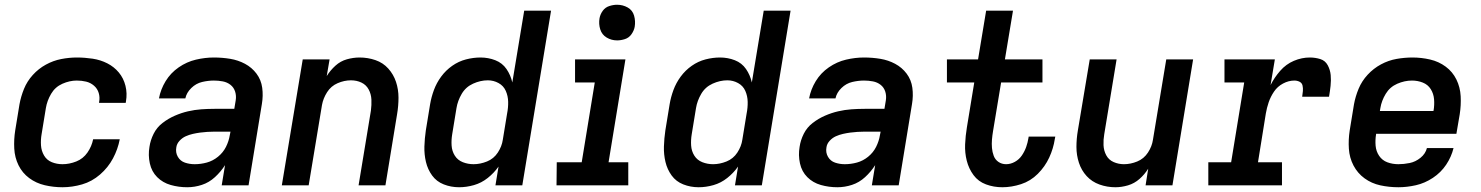

<svg xmlns="http://www.w3.org/2000/svg" viewBox="-20 -780 6232 808"><path d="M243 8Q284 8 325.5 -4Q367 -16 401 -45.5Q435 -75 455.5 -113.5Q476 -152 484 -194H372Q366 -164 348 -138Q330 -112 301 -100.5Q272 -89 243 -89Q219 -89 198 -97.5Q177 -106 165.5 -125.5Q154 -145 152.5 -168.5Q151 -192 155 -215L173 -325Q178 -356 195 -385Q212 -414 242.5 -427.5Q273 -441 303 -441Q324 -441 342.5 -436.5Q361 -432 375.5 -419.5Q390 -407 395.5 -388.5Q401 -370 397 -350V-347H509Q510 -350 510 -353Q516 -387 508 -419Q500 -451 480 -475Q460 -499 431.5 -513.5Q403 -528 370 -533Q337 -538 303 -538Q271 -538 237.5 -531.5Q204 -525 173 -508Q142 -491 118 -464.5Q94 -438 81 -406Q68 -374 62 -341L44 -231Q38 -193 40 -155Q42 -117 58 -84.5Q74 -52 103 -30.5Q132 -9 168.5 -0.5Q205 8 243 8Z M768 8Q799 8 829.5 -2Q860 -12 884.5 -34.5Q909 -57 927 -85L913 0H1026L1082 -342Q1088 -377 1083.5 -410.5Q1079 -444 1059.5 -470Q1040 -496 1011 -511.5Q982 -527 948.5 -532.5Q915 -538 880 -538Q843 -538 804.5 -529Q766 -520 732 -496.5Q698 -473 677 -438.5Q656 -404 649 -366H760Q765 -390 785 -409.5Q805 -429 830.5 -435Q856 -441 880 -441Q899 -441 917.5 -437.5Q936 -434 950 -423Q964 -412 969.5 -394.5Q975 -377 972 -358L966 -322H883Q855 -322 827 -320Q799 -318 771 -311.5Q743 -305 715.5 -293Q688 -281 664 -262.5Q640 -244 626.5 -217Q613 -190 609 -162Q603 -127 610.5 -92.5Q618 -58 641.5 -34.5Q665 -11 698.5 -1.5Q732 8 768 8ZM799 -89Q778 -89 758.5 -95.5Q739 -102 728.5 -120Q718 -138 722 -160Q724 -175 735.5 -187.5Q747 -200 761.5 -206.5Q776 -213 791.5 -216.5Q807 -220 822 -222Q837 -224 852.5 -225Q868 -226 883 -226H950L947 -211Q943 -186 931 -162Q919 -138 897.5 -120.5Q876 -103 850.5 -96Q825 -89 799 -89Z M1166 0H1279L1335 -338Q1340 -366 1356.5 -392Q1373 -418 1401 -430Q1429 -442 1457 -442Q1481 -442 1501 -432.5Q1521 -423 1531.5 -403.5Q1542 -384 1543 -361Q1544 -338 1541 -315L1489 0H1602L1651 -299Q1657 -334 1657 -369Q1657 -404 1646.5 -435.5Q1636 -467 1614 -491.5Q1592 -516 1560 -527Q1528 -538 1493 -538Q1467 -538 1440 -530.5Q1413 -523 1391.5 -503.5Q1370 -484 1355 -460L1367 -530H1254Z M1912 8Q1943 8 1974.5 -1Q2006 -10 2032.5 -31Q2059 -52 2078 -79L2065 0H2178L2299 -735H2186L2136 -433Q2129 -464 2111.5 -489.5Q2094 -515 2064.5 -526.5Q2035 -538 2002 -538Q1972 -538 1941 -530Q1910 -522 1883 -503Q1856 -484 1836.5 -457.5Q1817 -431 1806 -401Q1795 -371 1790 -341L1772 -231Q1767 -197 1766 -163.5Q1765 -130 1772.5 -98.5Q1780 -67 1798.5 -41.5Q1817 -16 1847.5 -4Q1878 8 1912 8ZM1973 -89Q1949 -89 1927.5 -97.5Q1906 -106 1894 -125Q1882 -144 1880.5 -167.5Q1879 -191 1883 -215L1901 -325Q1906 -356 1923 -385Q1940 -414 1971 -428Q2002 -442 2033 -442Q2057 -442 2078 -430.5Q2099 -419 2108.5 -397.5Q2118 -376 2118.5 -351.5Q2119 -327 2114 -302L2096 -192Q2092 -164 2075 -138Q2058 -112 2029.5 -100.5Q2001 -89 1973 -89Z M2322 0H2624V-97H2541L2612 -530H2400V-433H2483L2428 -97H2323ZM2577 -610Q2593 -610 2610 -615.5Q2627 -621 2637.5 -636Q2648 -651 2651 -667Q2655 -691 2648.5 -714Q2642 -737 2621.5 -748.5Q2601 -760 2577 -760Q2561 -760 2544 -754.5Q2527 -749 2516.5 -734.5Q2506 -720 2503 -703Q2499 -679 2506 -656.5Q2513 -634 2533 -622Q2553 -610 2577 -610Z M2920 8Q2951 8 2982.5 -1Q3014 -10 3040.5 -31Q3067 -52 3086 -79L3073 0H3186L3307 -735H3194L3144 -433Q3137 -464 3119.5 -489.5Q3102 -515 3072.5 -526.5Q3043 -538 3010 -538Q2980 -538 2949 -530Q2918 -522 2891 -503Q2864 -484 2844.5 -457.5Q2825 -431 2814 -401Q2803 -371 2798 -341L2780 -231Q2775 -197 2774 -163.5Q2773 -130 2780.5 -98.5Q2788 -67 2806.5 -41.5Q2825 -16 2855.5 -4Q2886 8 2920 8ZM2981 -89Q2957 -89 2935.5 -97.5Q2914 -106 2902 -125Q2890 -144 2888.5 -167.5Q2887 -191 2891 -215L2909 -325Q2914 -356 2931 -385Q2948 -414 2979 -428Q3010 -442 3041 -442Q3065 -442 3086 -430.5Q3107 -419 3116.5 -397.5Q3126 -376 3126.5 -351.5Q3127 -327 3122 -302L3104 -192Q3100 -164 3083 -138Q3066 -112 3037.5 -100.5Q3009 -89 2981 -89Z M3504 8Q3535 8 3565.5 -2Q3596 -12 3620.5 -34.5Q3645 -57 3663 -85L3649 0H3762L3818 -342Q3824 -377 3819.5 -410.5Q3815 -444 3795.5 -470Q3776 -496 3747 -511.5Q3718 -527 3684.5 -532.5Q3651 -538 3616 -538Q3579 -538 3540.5 -529Q3502 -520 3468 -496.5Q3434 -473 3413 -438.5Q3392 -404 3385 -366H3496Q3501 -390 3521 -409.5Q3541 -429 3566.5 -435Q3592 -441 3616 -441Q3635 -441 3653.5 -437.5Q3672 -434 3686 -423Q3700 -412 3705.5 -394.5Q3711 -377 3708 -358L3702 -322H3619Q3591 -322 3563 -320Q3535 -318 3507 -311.5Q3479 -305 3451.5 -293Q3424 -281 3400 -262.5Q3376 -244 3362.5 -217Q3349 -190 3345 -162Q3339 -127 3346.5 -92.5Q3354 -58 3377.5 -34.5Q3401 -11 3434.5 -1.5Q3468 8 3504 8ZM3535 -89Q3514 -89 3494.5 -95.5Q3475 -102 3464.5 -120Q3454 -138 3458 -160Q3460 -175 3471.5 -187.5Q3483 -200 3497.5 -206.5Q3512 -213 3527.5 -216.5Q3543 -220 3558 -222Q3573 -224 3588.5 -225Q3604 -226 3619 -226H3686L3683 -211Q3679 -186 3667 -162Q3655 -138 3633.5 -120.5Q3612 -103 3586.5 -96Q3561 -89 3535 -89Z M4198 8Q4237 8 4277 -5Q4317 -18 4347.5 -48.5Q4378 -79 4395.5 -117Q4413 -155 4419 -195Q4420 -200 4421 -205H4309L4308 -199Q4305 -180 4298.5 -161.5Q4292 -143 4280.5 -126Q4269 -109 4251 -99Q4233 -89 4214 -89Q4196 -89 4182 -98.5Q4168 -108 4162 -124Q4156 -140 4154.5 -157.5Q4153 -175 4154.5 -192.5Q4156 -210 4159 -228L4193 -433H4367V-530H4209L4243 -735H4130L4096 -530H3965V-433H4080L4049 -244Q4043 -208 4041.5 -172.5Q4040 -137 4048.5 -103.5Q4057 -70 4077 -43Q4097 -16 4129.5 -4Q4162 8 4198 8Z M4674 8Q4700 8 4727 0Q4754 -8 4775.5 -27Q4797 -46 4812 -70L4801 0H4914L5001 -530H4888L4832 -192Q4828 -164 4811 -138Q4794 -112 4766 -100.5Q4738 -89 4710 -89Q4687 -89 4666.5 -98Q4646 -107 4635.5 -126.5Q4625 -146 4624 -169Q4623 -192 4627 -215L4679 -530H4566L4516 -231Q4510 -196 4510 -161.5Q4510 -127 4520.5 -95Q4531 -63 4553 -39Q4575 -15 4607 -3.5Q4639 8 4674 8Z M5065 0H5375V-97H5274L5307 -302Q5311 -326 5319 -349.5Q5327 -373 5341.5 -394.5Q5356 -416 5379.5 -428.5Q5403 -441 5427 -441Q5439 -441 5449 -436Q5459 -431 5461.5 -420Q5464 -409 5463 -397Q5462 -385 5460 -373H5573Q5577 -396 5579.5 -419Q5582 -442 5580 -464Q5578 -486 5567.5 -505.5Q5557 -525 5536 -531.5Q5515 -538 5492 -538Q5458 -538 5425 -524Q5392 -510 5367.5 -482Q5343 -454 5327 -422L5345 -530H5133V-433H5216L5161 -97H5065Z M5865 8Q5901 8 5938.5 -0.5Q5976 -9 6010 -31.5Q6044 -54 6066 -87Q6088 -120 6097 -157H5985Q5979 -133 5958 -116Q5937 -99 5912.5 -94Q5888 -89 5865 -89Q5840 -89 5818.5 -97Q5797 -105 5784 -124Q5771 -143 5769 -167Q5767 -191 5771 -215V-217H6109L6123 -299Q6129 -337 6127 -375Q6125 -413 6109 -445.5Q6093 -478 6064 -499.5Q6035 -521 5998.5 -529.5Q5962 -538 5924 -538Q5891 -538 5857 -532Q5823 -526 5791.5 -509Q5760 -492 5735.5 -465.5Q5711 -439 5697.5 -406.5Q5684 -374 5678 -341L5660 -231Q5654 -192 5656.5 -154Q5659 -116 5676 -83.5Q5693 -51 5722.5 -29.5Q5752 -8 5789 0Q5826 8 5865 8ZM6012 -313H5787L5789 -325Q5794 -356 5811.5 -385Q5829 -414 5860 -427.5Q5891 -441 5922 -441Q5946 -441 5967.5 -432.5Q5989 -424 6001 -405Q6013 -386 6015 -362.5Q6017 -339 6013 -315Z"/></svg>

Font: Iosevka Sparkle SmBdObl
Style: Regular
Weight: 600
Italic angle: -9°
Designer: Belleve Invis
Foundry: Belleve Invis
Version: Version 4.5.0; ttfautohint (v1.8.3)